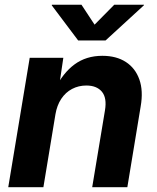

<svg xmlns="http://www.w3.org/2000/svg" viewBox="-20 -775 650 795"><path d="M209.5 -301.3 159.7 0H14.2L103 -535.6H242.2L222.2 -400.4L207 -404.8Q240.2 -472.7 288.6 -508.3Q336.9 -543.9 403.8 -543.9Q461.9 -543.9 501.2 -518.3Q540.5 -492.7 557.1 -445.8Q573.7 -398.9 562.5 -334.5L507.3 0H361.8L414.6 -317.9Q423.3 -369.6 401.9 -395.3Q380.4 -420.9 337.4 -420.9Q305.2 -420.9 278.3 -406.7Q251.5 -392.6 233.6 -365.7Q215.8 -338.9 209.5 -301.3ZM317.4 -755.4 371.6 -672.9 453.1 -755.4H576.2L575.7 -752.9L417 -607.4H303.7L194.3 -752.9L194.8 -755.4Z"/></svg>

Font: Inter 20pt
Style: Bold Italic
Weight: 700
Italic angle: -9.3988°
Version: Version 4.001;git-66647c0bb